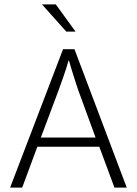

<svg xmlns="http://www.w3.org/2000/svg" viewBox="-20 -854 623 874"><path d="M171 -834H234L324 -710H282ZM267 -630H319L557 0H501L432 -186H150L81 0H26ZM166 -228H415L336 -444Q334 -450 329 -465Q324 -480 318 -499Q312 -518 305.5 -539Q299 -560 294 -578H292Q287 -560 280.5 -540Q274 -520 267.5 -501.5Q261 -483 255.5 -468Q250 -453 247 -444Z"/></svg>

Font: Ek Mukta ExtraLight
Style: Regular
Weight: 275
Designer: Girish Dalvi and Yashodeep Gholap
Foundry: Ek Type
Version: Version 2.538;PS 1.002;hotconv 16.6.51;makeotf.lib2.5.65220;